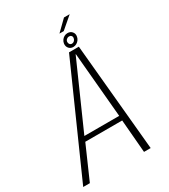

<svg xmlns="http://www.w3.org/2000/svg" viewBox="-232 -953 923 1050"><g transform="rotate(-30 229.0 -428.0)"><path d="M-25 0H17L108.5 -208.5H341.5L359 0H401L338 -676.5H276ZM120 -238.5 302 -649H303.5L340 -238.5ZM311.5 -690Q323 -690 333 -695.8Q343 -701.5 349.2 -710.8Q355.5 -720 357 -731.5Q359.5 -748 349 -760Q338.5 -772 321 -772Q309.5 -772 299.8 -766.5Q290 -761 283.8 -751.8Q277.5 -742.5 276 -731.5Q274 -714 284.2 -702Q294.5 -690 311.5 -690ZM313.5 -709.5Q305.5 -709.5 300.2 -716Q295 -722.5 296 -731.5Q297 -740.5 304 -746.2Q311 -752 319 -752Q328 -752 333.2 -746.2Q338.5 -740.5 337 -731.5Q336 -722.5 329.2 -716Q322.5 -709.5 313.5 -709.5ZM282 -791.5H309L383.5 -855.5H347.5Z"/></g></svg>

Font: Anybody SemiCondensed ExtraLight
Style: Italic
Weight: 250
Width: 4
Italic angle: -10°
Version: Version 1.113;gftools[0.9.25]